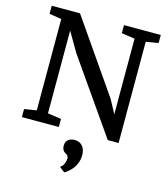

<svg xmlns="http://www.w3.org/2000/svg" viewBox="-142 -854 1084 1238"><g transform="rotate(15 399.5 -234.5)"><path d="M403.3 273.4 371.1 248.5V243.2Q384.3 236.8 392.3 218Q400.4 199.2 400.4 180.7Q400.4 172.9 396.7 167Q393.1 161.1 389.9 158.9Q386.7 156.7 378.9 152.3Q356 139.2 356 108.9Q356 79.1 374 66.7Q392.1 54.2 411.1 54.2H416.5Q448.7 54.2 468 76.7Q487.3 99.1 487.3 136.2Q487.3 161.6 479 185.3Q470.7 209 459 224.4Q447.3 239.7 434.6 251.2Q421.9 262.7 413.8 268.1Q405.8 273.4 404.3 273.4ZM47.9 0V-53.7L129.4 -66.9V-676.3L47.9 -689.5V-743.2H236.8L570.3 -261.7L618.7 -171.4V-676.3L530.3 -689.5V-743.2H775.9V-689.5L693.4 -675.8V0H621.1L280.3 -488.8L204.1 -619.1V-66.9L294.4 -53.7V0Z"/></g></svg>

Font: HaufeMerriweather
Style: Regular
Weight: 400
Designer: Eben Sorkin ( eben@eyebytes.com )
Foundry: Eben Sorkin
Version: Version 1.56